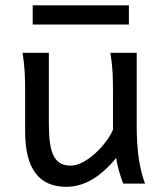

<svg xmlns="http://www.w3.org/2000/svg" viewBox="-20 -699 619 731"><path d="M449.2 0Q445.8 -8.3 441.9 -19.5Q438 -30.8 434.3 -43.5Q430.7 -56.2 427.5 -70.1Q424.3 -84 422.4 -97.7Q377.9 -43.5 330.8 -15.6Q283.7 12.2 231.9 12.2Q75.7 12.2 75.7 -197.8V-341.8Q75.7 -365.2 75.4 -384.3Q75.2 -403.3 74.2 -421.1Q73.2 -439 71.3 -457.5Q69.3 -476.1 65.9 -498H166V-227.1Q166 -185.5 170.2 -155.5Q174.3 -125.5 184.1 -106.2Q193.8 -86.9 209.7 -77.6Q225.6 -68.4 249 -68.4Q270.5 -68.4 294.9 -81.3Q319.3 -94.2 341.6 -114.3Q363.8 -134.3 382.1 -158.4Q400.4 -182.6 410.2 -205.1V-341.8Q410.2 -365.7 409.9 -385Q409.7 -404.3 408.7 -421.9Q407.7 -439.5 405.8 -457.5Q403.8 -475.6 400.4 -498H500.5V-219.7Q500.5 -148.4 508.5 -95Q516.6 -41.5 532.2 0ZM104.5 -678.7H470.7V-605.5H104.5Z"/></svg>

Font: Andika Compact
Style: Regular
Weight: 400
Designer: Victor Gaultney, Annie Olsen, Julie Remington, Don Collingsworth, Eric Hays, Becca Hirsbrunner
Foundry: SIL International
Version: Version 5.000 ; LnSpcTght